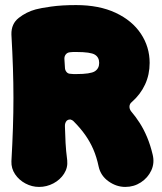

<svg xmlns="http://www.w3.org/2000/svg" viewBox="-20 -712 638 757"><path d="M134 25Q106 25 80.5 11.5Q55 -2 39.5 -25Q24 -48 25 -76Q29 -147 31 -207.5Q33 -268 33 -326Q33 -384 31 -444.5Q29 -505 25 -576Q24 -618 54 -641.5Q84 -665 121 -675Q139 -680 181 -686Q223 -692 280 -692Q371 -692 436 -661.5Q501 -631 535.5 -579Q570 -527 570 -464Q570 -418 552 -379Q534 -340 500 -310Q491 -303 490.5 -292.5Q490 -282 497 -273Q515 -252 531 -227Q547 -202 560 -171Q573 -140 582 -102Q590 -69 576.5 -40Q563 -11 535.5 7Q508 25 474 25Q439 25 408 3Q377 -19 369 -55Q361 -93 348 -123Q335 -153 316 -180Q297 -207 269 -235Q267 -237 264 -238.5Q261 -240 257 -241Q253 -241 250 -240Q247 -239 244 -237Q235 -228 236 -213Q237 -178 238.5 -148.5Q240 -119 245 -80Q248 -51 232.5 -27Q217 -3 190.5 11Q164 25 134 25ZM281 -420Q337 -420 354 -431Q371 -442 371 -464Q371 -486 354 -496.5Q337 -507 281 -507Q275 -507 268.5 -507Q262 -507 256 -506Q245 -505 239 -497Q233 -489 234 -478Q235 -470 235 -462Q235 -454 236 -446Q236 -436 242 -428.5Q248 -421 258 -421Q264 -420 270 -420Q276 -420 281 -420Z"/></svg>

Font: Winky Sans Black
Style: Regular
Weight: 900
Designer: Simon Atzbach
Foundry: typofactur
Version: Version 1.205